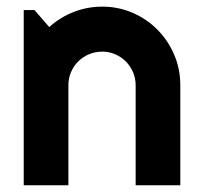

<svg xmlns="http://www.w3.org/2000/svg" viewBox="-20 -553 602 573"><path d="M184.1 0H50.8V-522.9H83L127 -472.2Q159.2 -501.5 200 -517.3Q240.7 -533.2 285.2 -533.2Q333 -533.2 375.5 -514.9Q418 -496.6 449.7 -464.6Q481.4 -432.6 499.8 -389.9Q518.1 -347.2 518.1 -298.8V0H384.8V-298.8Q384.8 -319.3 377 -337.6Q369.1 -356 355.5 -369.6Q341.8 -383.3 323.7 -391.1Q305.7 -398.9 285.2 -398.9Q264.2 -398.9 245.6 -391.1Q227.1 -383.3 213.4 -369.6Q199.7 -356 191.9 -337.6Q184.1 -319.3 184.1 -298.8Z"/></svg>

Font: Righteous
Style: Regular
Weight: 400
Version: Version 1.000